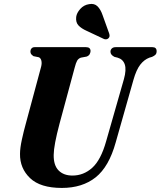

<svg xmlns="http://www.w3.org/2000/svg" viewBox="-20 -938 810 969"><path d="M515.5 -224.5 605.5 -539Q618.5 -586 609.8 -612.5Q601 -639 573.5 -647L557.5 -651Q537 -661.5 537.5 -677.5Q537.5 -686.5 544.2 -693.2Q551 -700 564 -700H749Q770.5 -700 770.5 -679.5Q770.5 -668.5 764.8 -662.2Q759 -656 747.5 -651L734 -647Q707.5 -637 687.8 -611.5Q668 -586 653.5 -535L564 -219.5Q530 -96.5 462.8 -43Q395.5 10.5 292 10.5Q183.5 10.5 131.8 -39Q80 -88.5 81 -161.5Q81 -190.5 90.5 -234Q100 -277.5 110 -313L187.5 -601Q192 -618.5 188.8 -631.8Q185.5 -645 176 -649L149 -654.5Q140.5 -660.5 137 -665.2Q133.5 -670 133.5 -679Q133.5 -687.5 139.2 -693.8Q145 -700 155 -700H414Q437 -700 437 -680Q436.5 -672 432.5 -664.5Q428.5 -657 417.5 -652.5L388 -647Q375.5 -642.5 369.2 -631.5Q363 -620.5 357 -597L280.5 -314Q251.5 -205 251 -157Q250 -104 275.5 -78Q301 -52 345.5 -52Q402 -52 445.5 -91.2Q489 -130.5 515.5 -224.5ZM498 -861 531 -769Q533 -762.5 533 -756.5Q533 -750.5 527.5 -745Q522.5 -740 515.5 -739.5Q508.5 -739 503 -742L417 -782.5Q391 -794 376.2 -809.5Q361.5 -825 364.5 -852.5Q367 -872.5 385 -892.8Q403 -913 429.5 -917Q456 -922 472 -906.2Q488 -890.5 498 -861Z"/></svg>

Font: Fraunces 144pt S050
Style: Bold Italic
Weight: 700
Italic angle: -16°
Version: Version 1.000; ttfautohint (v1.8.3)